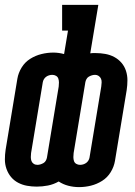

<svg xmlns="http://www.w3.org/2000/svg" viewBox="-33 -755 553 785"><path d="M290 10Q268 10 246.5 4.5Q225 -1 207 -13Q186 -1 163 3.5Q140 8 117 8Q97 8 77.5 4.5Q58 1 41 -8Q24 -17 12 -31.5Q0 -46 -6.5 -64.5Q-13 -83 -13 -103Q-13 -123 -10 -143L38 -433Q42 -457 55.5 -479Q69 -501 90.5 -514.5Q112 -528 136.5 -534Q161 -540 185 -540Q196 -540 207 -538.5Q218 -537 229 -534L245 -630H221V-735H369L336 -537Q341 -538 346.5 -538Q352 -538 358 -538Q378 -538 397.5 -534.5Q417 -531 434 -522Q451 -513 463.5 -498.5Q476 -484 482 -465.5Q488 -447 488 -427Q488 -407 485 -387L437 -97Q433 -73 419.5 -51Q406 -29 384.5 -15.5Q363 -2 339 4Q315 10 290 10ZM120 -81Q126 -81 132.5 -83Q139 -85 145 -88.5Q151 -92 154.5 -98.5Q158 -105 159 -111L207 -401Q208 -409 208 -417.5Q208 -426 205.5 -433.5Q203 -441 196 -445Q189 -449 181 -449Q174 -449 167.5 -447Q161 -445 155.5 -441Q150 -437 146.5 -431Q143 -425 142 -419L94 -129Q93 -121 93 -112.5Q93 -104 95.5 -97Q98 -90 104.5 -85.5Q111 -81 120 -81ZM294 -81Q301 -81 307.5 -83Q314 -85 319.5 -89Q325 -93 328.5 -99Q332 -105 333 -111L381 -401Q382 -409 382.5 -417.5Q383 -426 380 -433Q377 -440 370.5 -444.5Q364 -449 356 -449Q349 -449 342.5 -447Q336 -445 330 -441.5Q324 -438 320.5 -431.5Q317 -425 316 -419L268 -129Q267 -121 267 -112.5Q267 -104 269.5 -96.5Q272 -89 279 -85Q286 -81 294 -81Z"/></svg>

Font: Iosevka Curly Slab XBdObl
Style: Regular
Weight: 800
Italic angle: -9°
Monospace: yes
Designer: Belleve Invis
Foundry: Belleve Invis
Version: Version 11.1.0; ttfautohint (v1.8.3)